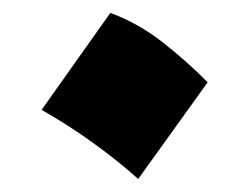

<svg xmlns="http://www.w3.org/2000/svg" viewBox="-20 -464 380 293"><path d="M148.4 -444.3Q190.9 -428.7 228.3 -399.4Q265.6 -370.1 296.9 -338.4L190.9 -190.9Q159.2 -219.2 122.3 -245.8Q85.4 -272.5 43.5 -296.4Z"/></svg>

Font: Pinar-FD ExtraBold
Style: Regular
Weight: 800
Designer: Amin Abedi
Version: Version 3.000